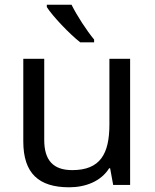

<svg xmlns="http://www.w3.org/2000/svg" viewBox="-20 -786 658 816"><path d="M284 -766H179V-756C202 -719 275 -642 321 -606H380V-618C349 -655 306 -721 284 -766ZM533 -536H445V-257C445 -132 406 -63 287 -63C206 -63 168 -105 168 -191V-536H79V-185C79 -49 145 10 274 10C343 10 409 -15 444 -71H448L461 0H533Z"/></svg>

Font: Noto Sans Brahmi
Style: Regular
Weight: 400
Designer: Monotype Design Team
Foundry: Monotype Imaging Inc.
Version: Version 2.004